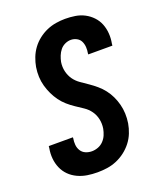

<svg xmlns="http://www.w3.org/2000/svg" viewBox="-139 -831 778 928"><g transform="rotate(-20 250.0 -367.5)"><path d="M202 8Q175 8 149.5 4Q124 0 100.5 -11Q77 -22 59.5 -39.5Q42 -57 32 -80Q22 -103 19.5 -129Q17 -155 22 -182L23 -192H147V-187Q144 -170 145.5 -153.5Q147 -137 155.5 -123.5Q164 -110 179 -103.5Q194 -97 211 -97Q227 -97 243 -103Q259 -109 271 -121.5Q283 -134 289.5 -149.5Q296 -165 299 -181Q303 -206 298 -229.5Q293 -253 279.5 -272Q266 -291 246.5 -304Q227 -317 207.5 -330Q188 -343 171 -358Q154 -373 140.5 -391.5Q127 -410 117 -431Q107 -452 100.5 -475Q94 -498 93 -522.5Q92 -547 96 -572Q100 -595 109 -618.5Q118 -642 133 -662.5Q148 -683 168.5 -699Q189 -715 212 -725Q235 -735 259.5 -739Q284 -743 307 -743Q333 -743 358.5 -739Q384 -735 406 -723.5Q428 -712 445 -694Q462 -676 471 -653.5Q480 -631 482 -605Q484 -579 479 -553L478 -543H354V-548Q357 -564 356 -580Q355 -596 348.5 -609.5Q342 -623 328 -630.5Q314 -638 298 -638Q283 -638 268 -631Q253 -624 243 -611.5Q233 -599 227 -584Q221 -569 218 -554Q214 -529 219.5 -505.5Q225 -482 238 -463.5Q251 -445 270.5 -431.5Q290 -418 309 -405Q328 -392 345.5 -377Q363 -362 377 -344Q391 -326 401 -305Q411 -284 417 -261Q423 -238 424 -213.5Q425 -189 421 -164Q417 -140 407.5 -116Q398 -92 382 -71.5Q366 -51 345 -35Q324 -19 300 -9Q276 1 251 4.5Q226 8 202 8Z"/></g></svg>

Font: Iosevka Term Curly Extrabold
Style: Italic
Weight: 800
Italic angle: -9°
Designer: Belleve Invis
Foundry: Belleve Invis
Version: Version 32.3.0